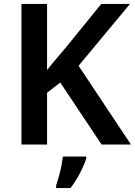

<svg xmlns="http://www.w3.org/2000/svg" viewBox="-20 -734 685 975"><path d="M645 0H496L286 -315L219 -263V0H89V-714H219V-378Q242 -408 267.5 -437.5Q293 -467 318 -497L494 -714H640L379 -400ZM418 71Q408 103 386.5 144.5Q365 186 338 221H265V208Q271 190 278.5 163.5Q286 137 291.5 109.5Q297 82 299 61H418Z"/></svg>

Font: Noto Sans Thai Looped SemiBold
Style: Regular
Weight: 600
Designer: Sasikarn Vongin, Ben Mitchell
Foundry: The Fontpad Ltd
Version: Version 1.001; ttfautohint (v1.8.4.7-5d5b)